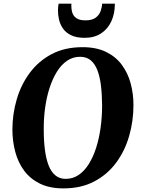

<svg xmlns="http://www.w3.org/2000/svg" viewBox="-20 -1008 761 1038"><path d="M323 10.5Q248.5 10.5 196 -15.2Q143.5 -41 110.8 -85Q78 -129 62.8 -186Q47.5 -243 47 -305.5Q47 -391 70.5 -471Q94 -551 141.2 -614.5Q188.5 -678 259.5 -715.5Q330.5 -753 426 -753Q500.5 -753 553 -727.5Q605.5 -702 638.2 -658Q671 -614 686.2 -557.8Q701.5 -501.5 701.5 -440.5Q701.5 -353.5 678.2 -272.8Q655 -192 607.8 -128.2Q560.5 -64.5 489.5 -27Q418.5 10.5 323 10.5ZM335 -41Q374 -41 405.2 -62.2Q436.5 -83.5 460.2 -121.5Q484 -159.5 500 -209.8Q516 -260 524 -318.5Q532 -377 532 -439Q531.5 -499 525.5 -547.2Q519.5 -595.5 506 -629.8Q492.5 -664 469.8 -682.5Q447 -701 413 -701Q374.5 -701 343 -679.8Q311.5 -658.5 288 -620.8Q264.5 -583 248.2 -533.2Q232 -483.5 224 -425.8Q216 -368 216.5 -307Q216.5 -246 223 -196.8Q229.5 -147.5 243.2 -112.8Q257 -78 279.8 -59.5Q302.5 -41 335 -41ZM438 -803.5Q392.5 -803.5 363.8 -817.8Q335 -832 319.8 -854.8Q304.5 -877.5 298.8 -903.5Q293 -929.5 293.5 -953.5Q293.5 -963 294.5 -971.8Q295.5 -980.5 297 -988H366Q364.5 -962 370.2 -941.8Q376 -921.5 393 -909.8Q410 -898 442.5 -898Q478.5 -898 497.8 -912.8Q517 -927.5 524.2 -948.5Q531.5 -969.5 532 -988H601Q601 -934.5 582 -893Q563 -851.5 526.5 -827.5Q490 -803.5 438 -803.5Z"/></svg>

Font: Merriweather 48pt ExtraBold
Style: Italic
Weight: 800
Italic angle: -7.8°
Version: Version 2.101